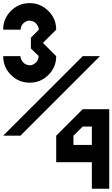

<svg xmlns="http://www.w3.org/2000/svg" viewBox="-20 -853 707 1207"><path d="M108.3 -500Q110 -477.5 126.2 -460.4Q142.5 -443.3 166.7 -443.3V-441.7Q188.3 -443.3 205.4 -459.6Q222.5 -475.8 222.5 -500H224.2L174.2 -548.3V-615.8L224.2 -666.7Q222.5 -688.3 206.7 -705.4Q190.8 -722.5 166.7 -722.5V-724.2Q144.2 -722.5 127.1 -706.7Q110 -690.8 110 -666.7H0Q0 -735.8 48.8 -784.6Q97.5 -833.3 166.7 -833.3Q235 -833.3 284.2 -784.2Q333.3 -735 333.3 -666.7L250 -583.3L333.3 -500Q333.3 -430.8 284.6 -382.1Q235.8 -333.3 166.7 -333.3Q97.5 -333.3 48.8 -382.1Q0 -430.8 0 -500ZM666.7 -166.7V333.3H557.5V166.7H333.3V0L500 -166.7ZM557.5 58.3V-57.5H500L441.7 0V58.3ZM275 -166.7Q142.5 -33.3 108.3 0H0L500 -500H608.3Q475.8 -366.7 441.7 -333.3Q309.2 -200 275 -166.7Z"/></svg>

Font: 0xA000-Squareish-Mono
Style: Squareish-Mono-Bold
Weight: 700
Version: Version 0.1